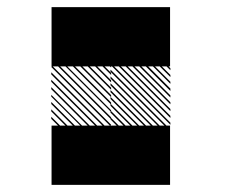

<svg xmlns="http://www.w3.org/2000/svg" viewBox="-20 -520 707 540"><path d="M459.2 -322.5 447.5 -334.2H453.3L459.2 -328.3ZM459.2 -303.3 428.3 -334.2H434.2L459.2 -309.2ZM459.2 -284.2 409.2 -334.2H415L459.2 -290ZM459.2 -264.2 389.2 -334.2H395.8L459.2 -270.8ZM459.2 -245.8 370.8 -334.2H376.7L459.2 -251.7ZM459.2 -226.7 351.7 -334.2H357.5L459.2 -232.5ZM459.2 -207.5 332.5 -334.2H338.3L459.2 -213.3ZM459.2 -188.3 313.3 -334.2H319.2L459.2 -194.2ZM459.2 -169.2 294.2 -334.2H300L459.2 -175ZM443.3 -165.8 290.8 -318.3V-324.2L449.2 -165.8ZM424.2 -165.8 290.8 -299.2V-305L430 -165.8ZM405 -165.8 290.8 -280V-285.8L410.8 -165.8ZM385.8 -165.8 290.8 -260.8V-266.7L391.7 -165.8ZM366.7 -165.8 290.8 -241.7V-247.5L372.5 -165.8ZM347.5 -165.8 290.8 -222.5V-228.3L353.3 -165.8ZM328.3 -165.8 290.8 -203.3V-209.2L334.2 -165.8ZM309.2 -165.8 290.8 -184.2V-190L315 -165.8ZM292.5 -330 288.3 -334.2H292.5ZM292.5 -309.2 267.5 -334.2H273.3L292.5 -315ZM292.5 -288.3 246.7 -334.2H252.5L292.5 -294.2ZM292.5 -267.5 225.8 -334.2H231.7L292.5 -273.3ZM292.5 -246.7 205 -334.2H210.8L292.5 -252.5ZM292.5 -225.8 184.2 -334.2H190L292.5 -231.7ZM292.5 -205 163.3 -334.2H168.3L292.5 -210ZM292.5 -184.2 142.5 -334.2H148.3L292.5 -190ZM290 -165.8 124.2 -331.7 127.5 -334.2 292.5 -169.2ZM269.2 -165.8 124.2 -310.8V-316.7L275 -165.8ZM248.3 -165.8 124.2 -290V-295.8L254.2 -165.8ZM227.5 -165.8 124.2 -269.2V-275L233.3 -165.8ZM206.7 -165.8 124.2 -248.3V-253.3L211.7 -165.8ZM185.8 -165.8 124.2 -227.5V-233.3L191.7 -165.8ZM165 -165.8 124.2 -206.7V-212.5L170.8 -165.8ZM144.2 -165.8 124.2 -185.8V-191.7L150 -165.8ZM292.5 -334.2H294.2L292.5 -335.8ZM291.7 -166.7H458.3V0H291.7ZM125 -166.7H458.3V0H125ZM291.7 -500H458.3V-333.3H291.7ZM125 -500H458.3V-333.3H125Z"/></svg>

Font: 0xA000-Pixelated-Mono
Style: Pixelated-Mono
Weight: 400
Version: Version 0.1